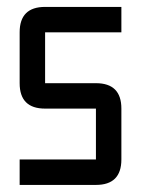

<svg xmlns="http://www.w3.org/2000/svg" viewBox="-20 -618 406 553"><path d="M329.6 -524.9H109.9V-378.4H256.3Q329.6 -378.4 329.6 -305.2V-158.7Q329.6 -85.4 256.3 -85.4H36.6V-158.7H256.3V-305.2H109.9Q36.6 -305.2 36.6 -378.4V-524.9Q36.6 -598.1 109.9 -598.1H329.6Z"/></svg>

Font: BabelStone Khitan Seals
Style: Regular
Weight: 400
Designer: Andrew West
Foundry: BabelStone
Version: Version 1.004